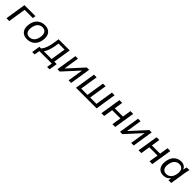

<svg xmlns="http://www.w3.org/2000/svg" viewBox="549 -2389 4396 4396"><g transform="rotate(45 2747.5 -191.0)"><path d="M38 0 118 -503H474L463 -430H197L129 0Z M710 9Q595 9 539 -63Q483 -135 503 -265Q522 -386 596.5 -449Q671 -512 775 -512Q891 -512 947 -440Q1003 -368 983 -239Q963 -118 889 -54.5Q815 9 710 9ZM716 -63Q782 -63 830 -110.5Q878 -158 893 -249Q907 -344 873 -391.5Q839 -439 769 -439Q702 -439 655 -392Q608 -345 594 -255Q578 -160 612 -111.5Q646 -63 716 -63Z M1002 130 1034 -71H1089Q1132 -122 1158.5 -190.5Q1185 -259 1200 -355L1223 -503H1584L1516 -71H1595L1563 130H1485L1506 0H1102L1081 130ZM1178 -70H1430L1487 -433H1291L1277 -339Q1264 -263 1239.5 -191.5Q1215 -120 1178 -70Z M1689 0 1769 -503H1851L1792 -126L2136 -503H2212L2133 0H2050L2110 -377L1765 0Z M2289 0 2369 -503H2455L2387 -71H2591L2659 -503H2745L2677 -71H2882L2950 -503H3036L2957 0Z M3113 0 3193 -503H3283L3250 -295H3516L3549 -503H3639L3559 0H3469L3505 -223H3239L3203 0Z M3715 0 3795 -503H3877L3818 -126L4162 -503H4238L4159 0H4076L4136 -377L3791 0Z M4315 0 4395 -503H4485L4452 -295H4718L4751 -503H4841L4761 0H4671L4707 -223H4441L4405 0Z M5120 9Q5051 9 5004 -24Q4957 -57 4937.5 -118Q4918 -179 4932 -265Q4952 -386 5021.5 -449Q5091 -512 5190 -512Q5249 -512 5291.5 -485Q5334 -458 5349 -410L5373 -503H5460Q5452 -473 5445 -443Q5438 -413 5433 -384L5373 0H5282L5295 -79Q5266 -37 5222 -14Q5178 9 5120 9ZM5146 -63Q5213 -63 5261 -110.5Q5309 -158 5324 -249Q5339 -344 5304.5 -391.5Q5270 -439 5199 -439Q5132 -439 5084.5 -392Q5037 -345 5023 -255Q5007 -160 5041 -111.5Q5075 -63 5146 -63Z"/></g></svg>

Font: Mulish Medium
Style: Italic
Weight: 500
Italic angle: -9°
Designer: Vernon Adams
Foundry: Vernon Adams
Version: Version 3.603; ttfautohint (v1.8.3)